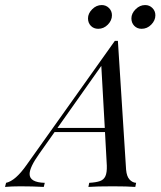

<svg xmlns="http://www.w3.org/2000/svg" viewBox="-90 -736 632 756"><path d="M446 -16.1 442.7 0Q410.5 -2.4 354.8 -2.4Q289.5 -2.4 258.1 0L261.3 -16.1Q288.7 -17.7 303.6 -23Q318.5 -28.2 325 -42.3Q331.5 -56.5 330.6 -83.9L323.4 -216.1H125L64.5 -130.6Q26.6 -77.4 26.6 -50.8Q26.6 -17.7 86.3 -16.1L82.3 0Q37.9 -2.4 -9.7 -2.4Q-44.4 -2.4 -70.2 0L-66.1 -16.1Q-29 -24.2 14.5 -86.3L362.1 -575H374.2L406.5 -67.7Q408.9 -41.1 420.2 -29Q431.5 -16.9 446 -16.1ZM322.6 -232.3 308.9 -476.6 136.3 -232.3ZM310.5 -716.1Q327.4 -716.1 339.1 -704.4Q350.8 -692.7 350.8 -675.8Q350.8 -655.6 334.7 -639.1Q318.5 -622.6 296.8 -622.6Q279 -622.6 267.7 -634.3Q256.5 -646 256.5 -663.7Q256.5 -683.1 273 -699.6Q289.5 -716.1 310.5 -716.1ZM481.5 -716.1Q498.4 -716.1 510.1 -704.4Q521.8 -692.7 521.8 -675.8Q521.8 -655.6 505.6 -639.1Q489.5 -622.6 467.7 -622.6Q450 -622.6 438.7 -634.3Q427.4 -646 427.4 -663.7Q427.4 -683.1 444 -699.6Q460.5 -716.1 481.5 -716.1Z"/></svg>

Font: Playfair Display SC
Style: Italic
Weight: 400
Italic angle: -14°
Designer: Claus Eggers Sørensen
Foundry: Claus Eggers Sørensen
Version: Version 1.202; ttfautohint (v1.6)